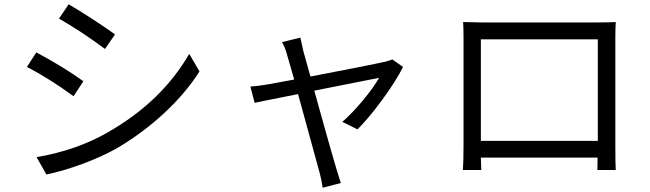

<svg xmlns="http://www.w3.org/2000/svg" viewBox="-20 -788 3040 898"><path d="M301 -768Q343 -744 413 -698.5Q483 -653 518 -627L471 -559Q367 -637 256 -701ZM151 -53Q339 -85 486 -170Q737 -314 865 -536L913 -454Q849 -353 749 -260Q649 -167 529 -96Q457 -55 364.5 -21Q272 13 197 28ZM150 -543Q285 -470 370 -408L324 -338Q212 -420 106 -475Z M1385 -612Q1389 -591 1399 -548Q1410 -509 1432 -430Q1733 -488 1769 -496.5Q1805 -505 1815 -510L1865 -475Q1834 -412 1769 -323Q1704 -234 1652 -183L1581 -218Q1627 -258 1677 -318Q1727 -378 1753 -424Q1715 -417 1450 -364Q1548 -9 1574 68L1489 90Q1484 52 1475 20.5Q1466 -11 1374 -348L1289 -331Q1239 -321 1211 -315.5Q1183 -310 1171 -307L1151 -383Q1190 -386 1231 -393Q1301 -406 1356 -416Q1327 -517 1319.5 -542.5Q1312 -568 1299 -591Z M2229 -51 2231 7H2145Q2148 -32 2148 -115V-607Q2148 -661 2146 -685Q2224 -683 2235 -683H2772Q2830 -683 2860 -685Q2858 -660 2858 -607V-114Q2858 -15 2860 7H2774L2775 -51ZM2229 -604V-129H2776V-604Z"/></svg>

Font: Swei Fan Sans CJK TC
Style: Regular
Weight: 400
Version: Version 2.130